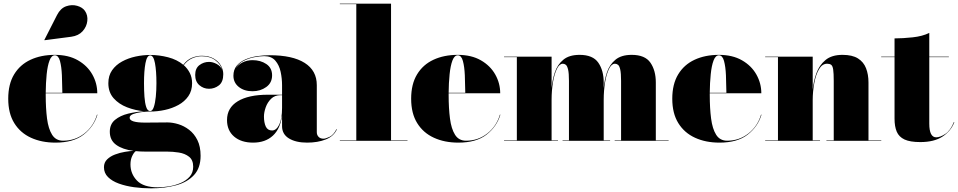

<svg xmlns="http://www.w3.org/2000/svg" viewBox="-20 -770 5239 1050"><path d="M369.5 -569 223.5 -550 222.5 -551.5 292 -688Q311 -725 342 -735.8Q373 -746.5 402 -738.2Q431 -730 444.5 -710.5Q461 -686.5 457.5 -655.2Q454 -624 431.8 -599.2Q409.5 -574.5 369.5 -569ZM513 -143Q493.5 -78 437.5 -34Q381.5 10 283 10Q207.5 10 149.2 -16.8Q91 -43.5 58 -96.8Q25 -150 25 -230Q25 -310 57.2 -363.2Q89.5 -416.5 147 -443.2Q204.5 -470 280 -470Q354.5 -470 406.2 -440.2Q458 -410.5 485 -362.5Q512 -314.5 512 -260H230Q230 -255 230 -250Q230 -178 237.2 -121.8Q244.5 -65.5 265 -33Q285.5 -0.5 325 -0.5Q391 -0.5 441.2 -40Q491.5 -79.5 510.5 -143ZM280 -467.5Q261.5 -467.5 250.8 -439Q240 -410.5 235.2 -363.8Q230.5 -317 230 -262.5H321Q320.5 -311.5 318.5 -358.5Q316.5 -405.5 308 -436.5Q299.5 -467.5 280 -467.5Z M580.5 -49.5Q580.5 -91 609 -114.5Q637.5 -138 680.8 -148.5Q724 -159 768 -161.5Q719.5 -166 674.8 -183.2Q630 -200.5 601.2 -233Q572.5 -265.5 572.5 -315Q572.5 -356.5 593 -385.8Q613.5 -415 647.2 -433.5Q681 -452 721.5 -460.8Q762 -469.5 801.5 -469.5Q850 -469.5 899.2 -456.8Q948.5 -444 982.5 -415.5Q1002.5 -443 1029.5 -454Q1056.5 -465 1082.5 -465Q1122 -465 1148.2 -450Q1174.5 -435 1187.8 -411.8Q1201 -388.5 1201 -364.5Q1201 -321.5 1177 -303Q1153 -284.5 1123 -284.5Q1093 -284.5 1070.2 -304.2Q1047.5 -324 1047.5 -360Q1047.5 -396.5 1070.8 -414Q1094 -431.5 1123 -431.5Q1143.5 -431.5 1164.8 -420.2Q1186 -409 1195 -388.5Q1186.5 -418.5 1157.5 -440.5Q1128.5 -462.5 1082.5 -462.5Q1057 -462.5 1030.8 -451Q1004.5 -439.5 985 -413.5Q1005.5 -395.5 1018 -371Q1030.5 -346.5 1030.5 -315Q1030.5 -273.5 1010 -244Q989.5 -214.5 955.8 -196Q922 -177.5 881.8 -168.8Q841.5 -160 801.5 -160Q798 -160 794.5 -160Q776.5 -159.5 751.5 -156.5Q726.5 -153.5 707.8 -146.2Q689 -139 689 -126Q689 -99.5 773.5 -99.5Q799.5 -99.5 836.8 -100Q874 -100.5 895.5 -100.5Q923.5 -100.5 955 -91Q986.5 -81.5 1014.2 -60.2Q1042 -39 1059.5 -4Q1077 31 1077 82Q1077 148.5 1040.8 187.5Q1004.5 226.5 943 243.2Q881.5 260 805.5 260Q758.5 260 713 253.8Q667.5 247.5 630.2 234Q593 220.5 570.8 198.5Q548.5 176.5 548.5 144.5Q548.5 118.5 566 101.5Q583.5 84.5 609.5 74.8Q635.5 65 662.8 60.5Q690 56 710 55Q650.5 47.5 615.5 22.2Q580.5 -3 580.5 -49.5ZM767.5 -315Q767.5 -275.5 770 -240.8Q772.5 -206 779.8 -184.2Q787 -162.5 801.5 -162.5Q813.5 -162.5 821 -184.2Q828.5 -206 832 -240.8Q835.5 -275.5 835.5 -315Q835.5 -382 827.5 -424.5Q819.5 -467 801.5 -467Q783.5 -467 775.5 -424.5Q767.5 -382 767.5 -315ZM693.5 129Q693.5 180.5 729 217.5Q764.5 254.5 843.5 254.5Q871.5 254.5 904.5 249Q937.5 243.5 967.8 230.8Q998 218 1017.2 196.2Q1036.5 174.5 1036.5 141.5Q1036.5 105 1014 87.2Q991.5 69.5 958.2 64.2Q925 59 892.5 59H774Q746.5 59 722.5 56.5Q712 64 702.8 83.5Q693.5 103 693.5 129Z M1445.5 -252H1522.5V-304.5Q1522.5 -340.5 1514.8 -377Q1507 -413.5 1485.8 -438.2Q1464.5 -463 1424.5 -463Q1401.5 -463 1370 -457Q1338.5 -451 1310.2 -436Q1282 -421 1268.5 -395Q1281.5 -416 1306.2 -428.5Q1331 -441 1361 -441Q1405 -441 1436.5 -419.8Q1468 -398.5 1468 -358Q1468 -317 1436 -294Q1404 -271 1361 -271Q1315.5 -271 1286 -294.5Q1256.5 -318 1256.5 -356Q1256.5 -388.5 1274.2 -410.2Q1292 -432 1321.2 -444.8Q1350.5 -457.5 1385.5 -462.8Q1420.5 -468 1454.5 -468Q1580 -468 1646.2 -426Q1712.5 -384 1712.5 -304.5V-47Q1712.5 -32 1722 -21.8Q1731.5 -11.5 1749.5 -11.5Q1761 -11.5 1782.8 -22Q1804.5 -32.5 1820 -63.5L1822.5 -63Q1805.5 -25 1761.8 -7.5Q1718 10 1659.5 10Q1598 10 1560.2 -13Q1522.5 -36 1522.5 -80V-139Q1513.5 -66 1472.2 -28Q1431 10 1364 10Q1299 10 1260.2 -23.2Q1221.5 -56.5 1221.5 -113.5Q1221.5 -180.5 1280.2 -216.2Q1339 -252 1445.5 -252ZM1468 -56.5Q1491 -56.5 1506.8 -88Q1522.5 -119.5 1522.5 -180.5V-249.5H1514Q1482.5 -249.5 1462.5 -229.8Q1442.5 -210 1433 -182.8Q1423.5 -155.5 1423.5 -133Q1423.5 -99.5 1433.5 -78Q1443.5 -56.5 1468 -56.5Z M1838.5 -2.5H1928.5V-747.5H1838.5V-750H2118.5V-2.5H2208.5V0H1838.5Z M2716.5 -143Q2697 -78 2641 -34Q2585 10 2486.5 10Q2411 10 2352.8 -16.8Q2294.5 -43.5 2261.5 -96.8Q2228.5 -150 2228.5 -230Q2228.5 -310 2260.8 -363.2Q2293 -416.5 2350.5 -443.2Q2408 -470 2483.5 -470Q2558 -470 2609.8 -440.2Q2661.5 -410.5 2688.5 -362.5Q2715.5 -314.5 2715.5 -260H2433.5Q2433.5 -255 2433.5 -250Q2433.5 -178 2440.8 -121.8Q2448 -65.5 2468.5 -33Q2489 -0.5 2528.5 -0.5Q2594.5 -0.5 2644.8 -40Q2695 -79.5 2714 -143ZM2483.5 -467.5Q2465 -467.5 2454.2 -439Q2443.5 -410.5 2438.8 -363.8Q2434 -317 2433.5 -262.5H2524.5Q2524 -311.5 2522 -358.5Q2520 -405.5 2511.5 -436.5Q2503 -467.5 2483.5 -467.5Z M2736.5 -2.5H2806.5V-457.5H2736.5V-460H2996.5V-288.5Q3000.5 -333 3014.5 -374.8Q3028.5 -416.5 3060.5 -443.2Q3092.5 -470 3149.5 -470Q3222.5 -470 3252 -427.2Q3281.5 -384.5 3281.5 -319V-288Q3285.5 -333 3299.5 -374.8Q3313.5 -416.5 3345.5 -443.2Q3377.5 -470 3434.5 -470Q3507.5 -470 3537 -427.2Q3566.5 -384.5 3566.5 -319V-2.5H3636.5V0H3341.5V-2.5H3376.5V-327.5Q3376.5 -369.5 3372 -389.5Q3367.5 -409.5 3359.8 -415.5Q3352 -421.5 3343 -421.5Q3324.5 -421.5 3310.8 -394Q3297 -366.5 3289.2 -321.2Q3281.5 -276 3281.5 -223V-2.5H3316.5V0H3056.5V-2.5H3091.5V-327.5Q3091.5 -369.5 3086.8 -389.5Q3082 -409.5 3074.5 -415.5Q3067 -421.5 3058 -421.5Q3039.5 -421.5 3025.8 -394Q3012 -366.5 3004.2 -321.2Q2996.5 -276 2996.5 -223V-2.5H3031.5V0H2736.5Z M4144.5 -143Q4125 -78 4069 -34Q4013 10 3914.5 10Q3839 10 3780.8 -16.8Q3722.5 -43.5 3689.5 -96.8Q3656.5 -150 3656.5 -230Q3656.5 -310 3688.8 -363.2Q3721 -416.5 3778.5 -443.2Q3836 -470 3911.5 -470Q3986 -470 4037.8 -440.2Q4089.5 -410.5 4116.5 -362.5Q4143.5 -314.5 4143.5 -260H3861.5Q3861.5 -255 3861.5 -250Q3861.5 -178 3868.8 -121.8Q3876 -65.5 3896.5 -33Q3917 -0.5 3956.5 -0.5Q4022.5 -0.5 4072.8 -40Q4123 -79.5 4142 -143ZM3911.5 -467.5Q3893 -467.5 3882.2 -439Q3871.5 -410.5 3866.8 -363.8Q3862 -317 3861.5 -262.5H3952.5Q3952 -311.5 3950 -358.5Q3948 -405.5 3939.5 -436.5Q3931 -467.5 3911.5 -467.5Z M4164.5 -2.5H4234.5V-457.5H4164.5V-460H4424.5V-280Q4429 -326 4444.8 -369.8Q4460.5 -413.5 4494.5 -441.8Q4528.5 -470 4587.5 -470Q4641 -470 4672 -450.5Q4703 -431 4716.2 -396.8Q4729.5 -362.5 4729.5 -319V-2.5H4799.5V0H4499.5V-2.5H4539.5V-327.5Q4539.5 -369.5 4536.5 -389.5Q4533.5 -409.5 4525.5 -415.5Q4517.5 -421.5 4503.5 -421.5Q4476 -421.5 4458.5 -390.8Q4441 -360 4432.8 -314.2Q4424.5 -268.5 4424.5 -223V-2.5H4464.5V0H4164.5Z M5199 -102Q5181 -54 5135 -23.5Q5089 7 5013 7Q4957 7 4926.5 -7.2Q4896 -21.5 4884 -50Q4872 -78.5 4872 -121V-457.5H4799V-460H4872V-560Q4917 -560 4970.8 -565.8Q5024.5 -571.5 5062 -590V-460H5169V-457.5H5062V-94Q5062 -19 5100 -19Q5121 -19 5149.5 -37.5Q5178 -56 5196.5 -102.5Z"/></svg>

Font: Bodoni* 72pt Fatface
Style: Regular
Weight: 900
Version: Version 2.3